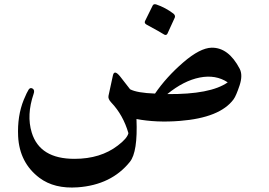

<svg xmlns="http://www.w3.org/2000/svg" viewBox="-20 -630 1253 895"><path d="M966.8 -407.7Q1045.4 -408.7 1097.2 -309.6Q1112.8 -279.8 1096.7 -231.4Q1080.6 -183.1 1068.8 -167Q1005.4 -81.1 818.4 -66.4Q709 -57.6 616.2 -75.2Q622.6 78.6 585.4 124.5Q499 231.9 342.3 243.2Q233.4 251 164.1 199.2Q70.8 128.9 64.5 5.4Q60.1 -89.4 90.8 -165Q106 -201.2 113.5 -212.4Q121.1 -223.6 132.1 -217Q143.1 -210.4 136.7 -192.4Q103 -93.8 127.9 -12.2Q165.5 110.8 327.6 110.4Q448.7 110.4 529.3 48.3Q573.2 15.1 578.6 -9.3Q554.2 -93.8 498.5 -152.3Q482.4 -169.4 485.8 -183.6L506.3 -278.3Q512.7 -307.6 540.5 -272.9L586.4 -213.9Q619.1 -196.8 702.6 -193.8Q755.4 -271 834 -338.9Q912.6 -406.7 966.8 -407.7ZM1041.5 -246.1Q985.8 -283.2 911.1 -268.6Q836.4 -253.9 759.8 -191.4Q961.4 -189.5 1041.5 -246.1ZM691.9 -604.5Q696.3 -612.8 708 -609.4Q751.5 -594.7 788.6 -566.4Q798.3 -558.1 794.9 -548.3L760.3 -472.7Q754.4 -462.4 742.7 -470.5Q731 -478.5 662.6 -515.6Q651.4 -522 656.2 -532.2Z"/></svg>

Font: Amiri
Style: Bold Slanted
Weight: 700
Italic angle: 9°
Designer: Khaled Hosny
Version: Version 000.107